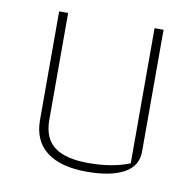

<svg xmlns="http://www.w3.org/2000/svg" viewBox="-64 -576 667 652"><g transform="rotate(10 269.5 -250.0)"><path d="M89 -136V-510H120V-142Q120 -78 158.5 -49Q197 -20 276 -20Q358 -20 418 -44V-510H449V-90Q449 -40 403.5 -15Q358 10 276 10Q185 10 137 -27Q89 -64 89 -136Z"/></g></svg>

Font: Athiti ExtraLight
Style: Regular
Weight: 275
Designer: CadsonDemak Team
Foundry: CadsonDemak
Version: Version 1.033